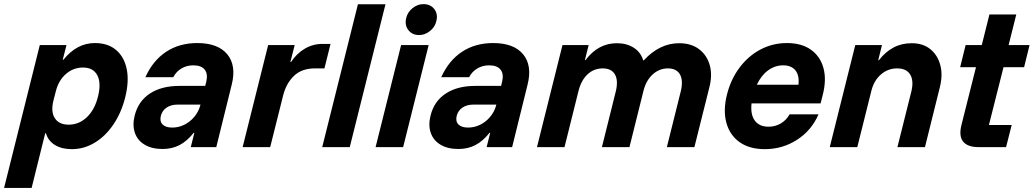

<svg xmlns="http://www.w3.org/2000/svg" viewBox="-70 -721 5066 941"><path d="M-50 200 125 -500H255.8L237.5 -428.3H240.8Q306.7 -510 395 -510Q459.2 -510 499.2 -475.8Q539.2 -441.7 551.2 -381.7Q563.3 -321.7 543.3 -242.5Q524.2 -167.5 485.4 -110.4Q446.7 -53.3 394.2 -21.7Q341.7 10 281.7 10Q232.5 10 199.2 -10.4Q165.8 -30.8 155 -68.3H151.7L85 200ZM266.7 -110Q317.5 -110 356.2 -147.1Q395 -184.2 410.8 -250Q426.7 -315 406.7 -352.5Q386.7 -390 336.7 -390Q289.2 -390 252.9 -358.3Q216.7 -326.7 203.3 -272.5L191.7 -227.5Q178.3 -173.3 198.8 -141.7Q219.2 -110 266.7 -110Z M726.7 9.2Q674.2 9.2 639.2 -11.7Q604.2 -32.5 591.2 -69.6Q578.3 -106.7 590 -154.2Q607.5 -225 664.6 -262.5Q721.7 -300 809.2 -300H935.8L940.8 -320Q950 -358.3 933.3 -379.6Q916.7 -400.8 877.5 -400.8Q845 -400.8 819.2 -385.4Q793.3 -370 779.2 -342.5H642.5Q679.2 -424.2 744.2 -467.1Q809.2 -510 896.7 -510Q998.3 -510 1043.8 -455Q1089.2 -400 1065.8 -306.7L990 0H865L882.5 -70H879.2Q846.7 -29.2 810 -10Q773.3 9.2 726.7 9.2ZM774.2 -95.8Q805 -95.8 832.5 -109.2Q860 -122.5 880.8 -146.7Q901.7 -170.8 910.8 -201.7L912.5 -208.3H799.2Q768.3 -208.3 746.7 -193.8Q725 -179.2 718.3 -153.3Q711.7 -126.7 726.7 -111.2Q741.7 -95.8 774.2 -95.8Z M1119.2 0 1244.2 -500H1374.2L1353.3 -417.5H1356.7Q1383.3 -458.3 1423.3 -482.1Q1463.3 -505.8 1509.2 -505.8H1550L1520 -385.8H1473.3Q1409.2 -385.8 1370.8 -349.2Q1332.5 -312.5 1317.5 -252.5L1254.2 0Z M1509.2 0 1684.2 -700H1819.2L1644.2 0Z M1770.8 0 1895.8 -500H2030.8L1905.8 0ZM1984.2 -549.2Q1950 -549.2 1931.2 -573.8Q1912.5 -598.3 1920.8 -632.5Q1927.5 -661.7 1952.1 -681.2Q1976.7 -700.8 2005 -700.8Q2040 -700.8 2058.8 -676.2Q2077.5 -651.7 2068.3 -616.7Q2061.7 -588.3 2037.1 -568.8Q2012.5 -549.2 1984.2 -549.2Z M2176.7 9.2Q2124.2 9.2 2089.2 -11.7Q2054.2 -32.5 2041.3 -69.6Q2028.3 -106.7 2040 -154.2Q2057.5 -225 2114.6 -262.5Q2171.7 -300 2259.2 -300H2385.8L2390.8 -320Q2400 -358.3 2383.3 -379.6Q2366.7 -400.8 2327.5 -400.8Q2295 -400.8 2269.2 -385.4Q2243.3 -370 2229.2 -342.5H2092.5Q2129.2 -424.2 2194.2 -467.1Q2259.2 -510 2346.7 -510Q2448.3 -510 2493.8 -455Q2539.2 -400 2515.8 -306.7L2440 0H2315L2332.5 -70H2329.2Q2296.7 -29.2 2260 -10Q2223.3 9.2 2176.7 9.2ZM2224.2 -95.8Q2255 -95.8 2282.5 -109.2Q2310 -122.5 2330.8 -146.7Q2351.7 -170.8 2360.8 -201.7L2362.5 -208.3H2249.2Q2218.3 -208.3 2196.7 -193.8Q2175 -179.2 2168.3 -153.3Q2161.7 -126.7 2176.7 -111.2Q2191.7 -95.8 2224.2 -95.8Z M2561.7 0 2686.7 -500H2815L2796.7 -426.7H2800Q2861.7 -509.2 2953.3 -509.2Q3000.8 -509.2 3035.4 -487.5Q3070 -465.8 3082.5 -425H3085Q3162.5 -509.2 3258.3 -509.2Q3316.7 -509.2 3355 -480.8Q3393.3 -452.5 3407.9 -403.8Q3422.5 -355 3406.7 -293.3L3333.3 0H3198.3L3266.7 -274.2Q3279.2 -326.7 3262.5 -356.2Q3245.8 -385.8 3203.3 -385.8Q3160.8 -385.8 3128.3 -355.8Q3095.8 -325.8 3083.3 -274.2L3015 0H2880L2948.3 -274.2Q2960.8 -326.7 2943.8 -356.2Q2926.7 -385.8 2884.2 -385.8Q2840.8 -385.8 2809.6 -356.7Q2778.3 -327.5 2765 -274.2L2696.7 0Z M3678.3 10Q3603.3 10 3555 -24.2Q3506.7 -58.3 3490 -119.2Q3473.3 -180 3493.3 -259.2Q3512.5 -334.2 3555.4 -390.8Q3598.3 -447.5 3657.9 -478.8Q3717.5 -510 3786.7 -510Q3858.3 -510 3904.2 -477.5Q3950 -445 3965.8 -387.5Q3981.7 -330 3961.7 -253.3L3951.7 -214.2H3613.3Q3607.5 -159.2 3629.6 -129.6Q3651.7 -100 3696.7 -100Q3730 -100 3757.1 -116.2Q3784.2 -132.5 3800 -160.8H3941.7Q3907.5 -81.7 3836.2 -35.8Q3765 10 3678.3 10ZM3639.2 -305.8H3843.3Q3848.3 -351.7 3828.3 -376.2Q3808.3 -400.8 3768.3 -400.8Q3728.3 -400.8 3694.6 -376.2Q3660.8 -351.7 3639.2 -305.8Z M3996.7 0 4121.7 -500H4252.5L4234.2 -425.8H4237.5Q4269.2 -466.7 4308.8 -487.9Q4348.3 -509.2 4398.3 -509.2Q4453.3 -509.2 4489.2 -480.4Q4525 -451.7 4538.3 -402.5Q4551.7 -353.3 4535.8 -291.7L4463.3 0H4328.3L4396.7 -273.3Q4409.2 -325.8 4390.8 -355.8Q4372.5 -385.8 4326.7 -385.8Q4281.7 -385.8 4247.1 -355.8Q4212.5 -325.8 4200 -273.3L4131.7 0Z M4725 0Q4672.5 0 4650.4 -27.1Q4628.3 -54.2 4642.5 -110L4713.3 -391.7H4635.8L4662.5 -500H4741.7L4779.2 -650H4910.8L4873.3 -500H4975.8L4949.2 -391.7H4848.3L4776.7 -108.3H4888.3L4860.8 0Z"/></svg>

Font: Funnel Sans
Style: Bold Italic
Weight: 700
Italic angle: -14.036°
Designer: NORD ID, Kristian Moeller
Foundry: Dicotype
Version: Version 1.000